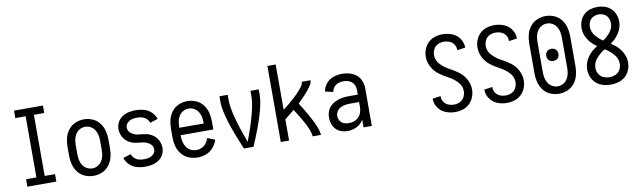

<svg xmlns="http://www.w3.org/2000/svg" viewBox="-43 -1281 6086 1828"><g transform="rotate(-10 3000.0 -367.5)"><path d="M110 0V-72H210V-663H110V-735H390V-663H290V-72H390V0Z M750 8Q707 8 667 -9Q627 -26 600.5 -60Q574 -94 563 -135.5Q552 -177 552 -220V-310Q552 -353 563 -394.5Q574 -436 600.5 -470Q627 -504 667 -521Q707 -538 750 -538Q793 -538 833 -521Q873 -504 899.5 -470Q926 -436 937 -394.5Q948 -353 948 -310V-220Q948 -177 937 -135.5Q926 -94 899.5 -60Q873 -26 833 -9Q793 8 750 8ZM750 -64Q778 -64 802.5 -77.5Q827 -91 842 -114.5Q857 -138 862.5 -165Q868 -192 868 -220V-310Q868 -338 862.5 -365Q857 -392 842 -415.5Q827 -439 802.5 -452.5Q778 -466 750 -466Q722 -466 697.5 -452.5Q673 -439 658 -415.5Q643 -392 637.5 -365Q632 -338 632 -310V-220Q632 -192 637.5 -165Q643 -138 658 -114.5Q673 -91 697.5 -77.5Q722 -64 750 -64Z M1248 8Q1208 8 1168.5 -3Q1129 -14 1099 -43Q1069 -72 1057 -110L1132 -134Q1140 -111 1158 -94Q1176 -77 1199.5 -70.5Q1223 -64 1248 -64Q1273 -64 1298 -70Q1323 -76 1342 -95.5Q1361 -115 1361 -140Q1361 -177 1328.5 -199.5Q1296 -222 1259.5 -224.5Q1223 -227 1187 -234.5Q1151 -242 1121 -264Q1091 -286 1075 -319.5Q1059 -353 1059 -390Q1059 -424 1075.5 -455Q1092 -486 1121.5 -505Q1151 -524 1184.5 -531Q1218 -538 1252 -538Q1292 -538 1331.5 -527Q1371 -516 1401 -487Q1431 -458 1443 -420L1368 -396Q1360 -419 1342 -436Q1324 -453 1300.5 -459.5Q1277 -466 1252 -466Q1227 -466 1202 -460Q1177 -454 1158 -434.5Q1139 -415 1139 -390Q1139 -353 1171.5 -330.5Q1204 -308 1240.5 -305.5Q1277 -303 1313 -295.5Q1349 -288 1379 -266Q1409 -244 1425 -210.5Q1441 -177 1441 -140Q1441 -106 1424.5 -75Q1408 -44 1378.5 -25Q1349 -6 1315.5 1Q1282 8 1248 8Z M1757 8Q1713 8 1672 -8Q1631 -24 1603 -58Q1575 -92 1563.5 -134.5Q1552 -177 1552 -220V-310Q1552 -353 1563 -394.5Q1574 -436 1600.5 -470Q1627 -504 1667 -521Q1707 -538 1750 -538Q1793 -538 1833 -521Q1873 -504 1899.5 -470Q1926 -436 1937 -394.5Q1948 -353 1948 -310V-229H1632V-220Q1632 -192 1638.5 -164Q1645 -136 1661 -112.5Q1677 -89 1703 -76.5Q1729 -64 1757 -64Q1784 -64 1809.5 -75.5Q1835 -87 1851.5 -110Q1868 -133 1876 -159L1949 -130Q1936 -89 1908 -56Q1880 -23 1839.5 -7.5Q1799 8 1757 8ZM1632 -301H1868V-310Q1868 -338 1862.5 -365Q1857 -392 1842 -415.5Q1827 -439 1802.5 -452.5Q1778 -466 1750 -466Q1722 -466 1697.5 -452.5Q1673 -439 1658 -415.5Q1643 -392 1637.5 -365Q1632 -338 1632 -310Z M2204 0Q2060 -333 2060 -477V-530H2140V-477Q2140 -348 2250 -57L2252 -62Q2360 -349 2360 -477V-530H2440V-477Q2440 -333 2296 0Z M2560 0V-735H2640V-297L2654 -308Q2671 -321 2688 -335Q2705 -349 2721.5 -363.5Q2738 -378 2754 -392.5Q2770 -407 2785.5 -422.5Q2801 -438 2814.5 -454.5Q2828 -471 2842 -489.5Q2856 -508 2856 -530H2940Q2940 -504 2925 -482Q2910 -460 2894 -440Q2878 -420 2861 -401.5Q2844 -383 2826 -365.5Q2808 -348 2791 -331Q2948 -84 2948 0H2868Q2868 -72 2733 -280Q2722 -271 2712 -262Q2692 -246 2672 -230Q2656 -217 2640 -205V0Z M3206 8Q3175 8 3145 -2Q3115 -12 3093 -35Q3071 -58 3061.5 -88Q3052 -118 3052 -149Q3052 -180 3063 -209.5Q3074 -239 3097 -260.5Q3120 -282 3148.5 -294.5Q3177 -307 3207.5 -312Q3238 -317 3269 -317H3360V-363Q3360 -385 3352 -405.5Q3344 -426 3327.5 -440Q3311 -454 3290 -460Q3269 -466 3247 -466Q3222 -466 3197 -457.5Q3172 -449 3155 -428Q3138 -407 3135 -382L3058 -400Q3064 -442 3093 -476.5Q3122 -511 3163.5 -524.5Q3205 -538 3247 -538Q3284 -538 3320 -528Q3356 -518 3384.5 -494Q3413 -470 3426.5 -435Q3440 -400 3440 -363V0H3360V-75Q3353 -63 3344 -52Q3319 -22 3282 -7Q3245 8 3206 8ZM3360 -198V-245H3269Q3246 -245 3222.5 -241Q3199 -237 3178 -225.5Q3157 -214 3144.5 -193.5Q3132 -173 3132 -149Q3132 -125 3145.5 -103Q3159 -81 3182.5 -72.5Q3206 -64 3231.5 -64Q3257 -64 3282 -73Q3307 -82 3325.5 -101.5Q3344 -121 3352 -146.5Q3360 -172 3360 -198Z M4247 8Q4200 8 4155.5 -9Q4111 -26 4083 -66Q4055 -106 4055 -154V-155L4134 -166Q4134 -162 4134 -159Q4134 -131 4150.5 -107.5Q4167 -84 4193 -74Q4219 -64 4247 -64Q4277 -64 4304.5 -77Q4332 -90 4346 -117.5Q4360 -145 4360 -175Q4360 -226 4322 -265.5Q4284 -305 4238.5 -328.5Q4193 -352 4151.5 -383Q4110 -414 4085 -460.5Q4060 -507 4060 -559Q4060 -596 4074 -632Q4088 -668 4115.5 -694Q4143 -720 4179.5 -731.5Q4216 -743 4253 -743Q4300 -743 4344.5 -726Q4389 -709 4417 -669Q4445 -629 4445 -581V-580L4366 -569Q4366 -573 4366 -576Q4366 -604 4349.5 -627.5Q4333 -651 4307 -661Q4281 -671 4253 -671Q4223 -671 4195.5 -658Q4168 -645 4154 -617.5Q4140 -590 4140 -560Q4140 -509 4178 -469.5Q4216 -430 4261.5 -406.5Q4307 -383 4348.5 -352Q4390 -321 4415 -274.5Q4440 -228 4440 -176Q4440 -139 4426 -103Q4412 -67 4384.5 -41Q4357 -15 4320.5 -3.5Q4284 8 4247 8Z M4747 8Q4700 8 4655.5 -9Q4611 -26 4583 -66Q4555 -106 4555 -154V-155L4634 -166Q4634 -162 4634 -159Q4634 -131 4650.5 -107.5Q4667 -84 4693 -74Q4719 -64 4747 -64Q4777 -64 4804.5 -77Q4832 -90 4846 -117.5Q4860 -145 4860 -175Q4860 -226 4822 -265.5Q4784 -305 4738.5 -328.5Q4693 -352 4651.5 -383Q4610 -414 4585 -460.5Q4560 -507 4560 -559Q4560 -596 4574 -632Q4588 -668 4615.5 -694Q4643 -720 4679.5 -731.5Q4716 -743 4753 -743Q4800 -743 4844.5 -726Q4889 -709 4917 -669Q4945 -629 4945 -581V-580L4866 -569Q4866 -573 4866 -576Q4866 -604 4849.5 -627.5Q4833 -651 4807 -661Q4781 -671 4753 -671Q4723 -671 4695.5 -658Q4668 -645 4654 -617.5Q4640 -590 4640 -560Q4640 -509 4678 -469.5Q4716 -430 4761.5 -406.5Q4807 -383 4848.5 -352Q4890 -321 4915 -274.5Q4940 -228 4940 -176Q4940 -139 4926 -103Q4912 -67 4884.5 -41Q4857 -15 4820.5 -3.5Q4784 8 4747 8Z M5250 8Q5207 8 5167 -9Q5127 -26 5100.5 -60Q5074 -94 5063 -135.5Q5052 -177 5052 -220V-515Q5052 -558 5063 -599.5Q5074 -641 5100.5 -675Q5127 -709 5167 -726Q5207 -743 5250 -743Q5293 -743 5333 -726Q5373 -709 5399.5 -675Q5426 -641 5437 -599.5Q5448 -558 5448 -515V-220Q5448 -177 5437 -135.5Q5426 -94 5399.5 -60Q5373 -26 5333 -9Q5293 8 5250 8ZM5250 -64Q5278 -64 5302.5 -77.5Q5327 -91 5342 -114.5Q5357 -138 5362.5 -165Q5368 -192 5368 -220V-515Q5368 -543 5362.5 -570Q5357 -597 5342 -620.5Q5327 -644 5302.5 -657.5Q5278 -671 5250 -671Q5222 -671 5197.5 -657.5Q5173 -644 5158 -620.5Q5143 -597 5137.5 -570Q5132 -543 5132 -515V-220Q5132 -192 5137.5 -165Q5143 -138 5158 -114.5Q5173 -91 5197.5 -77.5Q5222 -64 5250 -64ZM5250 -309Q5234 -309 5219.5 -316Q5205 -323 5198 -337.5Q5191 -352 5191 -367.5Q5191 -383 5198 -397.5Q5205 -412 5219.5 -419.5Q5234 -427 5250 -427Q5266 -427 5280.5 -419.5Q5295 -412 5302 -397.5Q5309 -383 5309 -367.5Q5309 -352 5302 -337.5Q5295 -323 5280.5 -316Q5266 -309 5250 -309Z M5750 8Q5712 8 5675.5 -2.5Q5639 -13 5610 -38.5Q5581 -64 5566.5 -99.5Q5552 -135 5552 -173Q5552 -225 5579 -272Q5606 -319 5647 -350Q5665 -364 5684 -377Q5674 -384 5663 -392Q5622 -424 5595 -470.5Q5568 -517 5568 -569Q5568 -605 5580.5 -638.5Q5593 -672 5619.5 -697Q5646 -722 5680.5 -732.5Q5715 -743 5750 -743Q5785 -743 5819.5 -732.5Q5854 -722 5880.5 -697Q5907 -672 5919.5 -638.5Q5932 -605 5932 -569Q5932 -517 5905 -470.5Q5878 -424 5837 -392Q5826 -384 5816 -377Q5835 -364 5853 -350Q5894 -319 5921 -272Q5948 -225 5948 -173Q5948 -135 5933.5 -99.5Q5919 -64 5890 -38.5Q5861 -13 5824.5 -2.5Q5788 8 5750 8ZM5750 -64Q5780 -64 5808.5 -76Q5837 -88 5852.5 -115.5Q5868 -143 5868 -173Q5868 -225 5831.5 -266Q5795 -307 5750 -334Q5705 -307 5668.5 -266Q5632 -225 5632 -173Q5632 -143 5647.5 -115.5Q5663 -88 5691.5 -76Q5720 -64 5750 -64ZM5750 -418Q5786 -442 5816 -476Q5852 -517 5852 -569Q5852 -596 5839.5 -621Q5827 -646 5802 -658.5Q5777 -671 5750 -671Q5723 -671 5698 -658.5Q5673 -646 5660.5 -621Q5648 -596 5648 -569Q5648 -517 5684 -476Q5714 -442 5750 -418Z"/></g></svg>

Font: Iosevka SS08
Style: Regular
Weight: 400
Monospace: yes
Designer: Belleve Invis
Foundry: Belleve Invis
Version: 2.1.0; ttfautohint (v1.8.2)